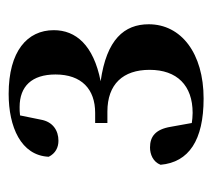

<svg xmlns="http://www.w3.org/2000/svg" viewBox="-44 -918 502 455"><g transform="rotate(-90 207.5 -691.0)"><path d="M161 -895C168 -896 175 -896 181 -896C230 -896 258 -867 258 -811C258 -749 223 -717 167 -717H143V-688H170C235 -688 269 -651 269 -588C269 -523 232 -486 167 -486C158 -486 150 -487 143 -488L134 -538C128 -574 111 -587 85 -587C69 -587 51 -580 44 -562C50 -495 102 -460 201 -460C308 -460 377 -513 377 -590C377 -648 341 -690 242 -704C328 -721 363 -763 363 -815C363 -878 313 -922 212 -922C134 -922 66 -893 63 -827C71 -811 85 -804 101 -804C125 -804 146 -817 151 -846Z"/></g></svg>

Font: Noto Serif CJK JP Black
Style: Regular
Weight: 900
Designer: Ryoko NISHIZUKA 西塚涼子 (kana & ideographs); Frank Grießhammer (Latin, Greek & Cyrillic); Wenlong ZHANG 张文龙 (bopomofo); San
Foundry: Adobe Systems Incorporated
Version: Version 1.001;PS 1.001;hotconv 16.6.54;makeotf.lib2.5.65590